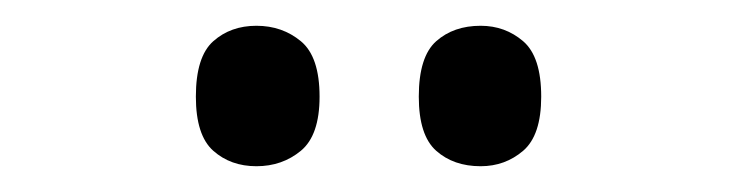

<svg xmlns="http://www.w3.org/2000/svg" viewBox="-20 -764 573 149"><path d="M353 -635Q332 -635 318.5 -647Q305 -659 305 -689Q305 -720 318.5 -732Q332 -744 353 -744Q372 -744 386 -732Q400 -720 400 -689Q400 -659 386 -647Q372 -635 353 -635ZM179 -635Q159 -635 145.5 -647Q132 -659 132 -689Q132 -720 145.5 -732Q159 -744 179 -744Q199 -744 213.5 -732Q228 -720 228 -689Q228 -659 213.5 -647Q199 -635 179 -635Z"/></svg>

Font: Noto Serif Tamil SemiCondensed
Style: Italic
Weight: 400
Width: 4
Italic angle: -12°
Designer: Indian Type Foundry, Tom Grace, and the Monotype Design Team
Foundry: Monotype Imaging Inc.
Version: Version 2.003; ttfautohint (v1.8.4.7-5d5b)